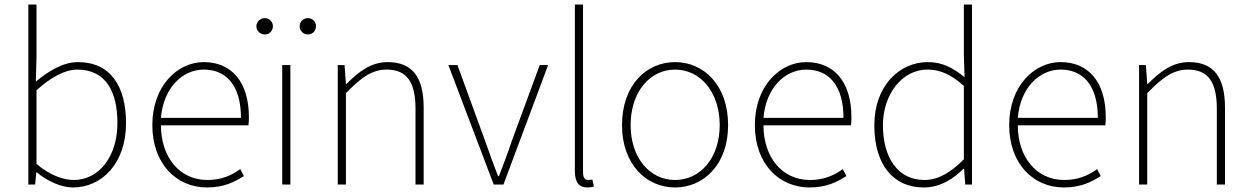

<svg xmlns="http://www.w3.org/2000/svg" viewBox="-20 -814 5520 847"><path d="M302 13C428 13 536 -92 536 -271C536 -434 467 -540 324 -540C258 -540 193 -500 138 -454L141 -560V-794H105V0H135L140 -53H143C192 -13 252 13 302 13ZM305 -20C263 -20 201 -39 141 -91V-416C206 -474 267 -507 321 -507C450 -507 498 -405 498 -271C498 -124 417 -20 305 -20Z M893 13C971 13 1016 -13 1056 -37L1040 -68C1000 -39 955 -20 895 -20C771 -20 690 -122 690 -261H1076C1078 -274 1078 -286 1078 -297C1078 -453 1001 -540 879 -540C762 -540 652 -434 652 -262C652 -90 760 13 893 13ZM690 -294C701 -427 785 -507 879 -507C978 -507 1043 -437 1043 -294Z M1225 0H1261V-527H1225ZM1148 -662C1168 -662 1184 -678 1184 -698C1184 -718 1168 -734 1148 -734C1128 -734 1111 -718 1111 -698C1111 -678 1128 -662 1148 -662ZM1338 -662C1359 -662 1374 -678 1374 -698C1374 -718 1359 -734 1338 -734C1318 -734 1302 -718 1302 -698C1302 -678 1318 -662 1338 -662Z M1470 0H1506V-403C1573 -472 1621 -507 1686 -507C1776 -507 1813 -450 1813 -334V0H1849V-339C1849 -475 1798 -540 1690 -540C1617 -540 1562 -498 1508 -443H1506L1500 -527H1470Z M2158 0H2201L2398 -527H2361L2236 -187C2219 -136 2199 -83 2181 -37H2177C2159 -83 2140 -136 2122 -187L1998 -527H1958Z M2570 13C2585 13 2591 11 2600 9L2593 -22C2582 -20 2578 -20 2574 -20C2560 -20 2552 -31 2552 -53V-794H2516V-59C2516 -8 2536 13 2570 13Z M2958 13C3084 13 3192 -88 3192 -262C3192 -439 3084 -540 2958 -540C2832 -540 2724 -439 2724 -262C2724 -88 2832 13 2958 13ZM2958 -20C2846 -20 2762 -118 2762 -262C2762 -407 2846 -507 2958 -507C3070 -507 3155 -407 3155 -262C3155 -118 3070 -20 2958 -20Z M3551 13C3629 13 3674 -13 3714 -37L3698 -68C3658 -39 3613 -20 3553 -20C3429 -20 3348 -122 3348 -261H3734C3736 -274 3736 -286 3736 -297C3736 -453 3659 -540 3537 -540C3420 -540 3310 -434 3310 -262C3310 -90 3418 13 3551 13ZM3348 -294C3359 -427 3443 -507 3537 -507C3636 -507 3701 -437 3701 -294Z M4055 13C4128 13 4187 -26 4231 -70H4233L4238 0H4268V-794H4232V-573L4235 -474C4181 -516 4137 -540 4073 -540C3945 -540 3837 -432 3837 -262C3837 -84 3923 13 4055 13ZM4058 -20C3941 -20 3875 -118 3875 -262C3875 -398 3960 -507 4071 -507C4126 -507 4174 -487 4232 -435V-111C4174 -53 4119 -20 4058 -20Z M4673 13C4751 13 4796 -13 4836 -37L4820 -68C4780 -39 4735 -20 4675 -20C4551 -20 4470 -122 4470 -261H4856C4858 -274 4858 -286 4858 -297C4858 -453 4781 -540 4659 -540C4542 -540 4432 -434 4432 -262C4432 -90 4540 13 4673 13ZM4470 -294C4481 -427 4565 -507 4659 -507C4758 -507 4823 -437 4823 -294Z M5005 0H5041V-403C5108 -472 5156 -507 5221 -507C5311 -507 5348 -450 5348 -334V0H5384V-339C5384 -475 5333 -540 5225 -540C5152 -540 5097 -498 5043 -443H5041L5035 -527H5005Z"/></svg>

Font: Noto Sans T Chinese Thin
Style: Regular
Weight: 100
Designer: Ryoko NISHIZUKA (kana & ideographs); Paul D. Hunt (Latin, Greek & Cyrillic); Wenlong ZHANG (bopomofo); Sandoll Communica
Foundry: Adobe Systems Incorporated
Version: Version 1.000;PS 1;hotconv 1.0.78;makeotf.lib2.5.61930